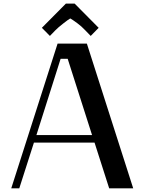

<svg xmlns="http://www.w3.org/2000/svg" viewBox="-20 -1030 790 1050"><path d="M388.2 -1010.3 519.5 -877.9 476.1 -833.5 445.8 -864.7Q426.3 -885.7 402.1 -903.6Q377.9 -921.4 364.3 -929.2Q353 -922.9 325 -900.9Q296.9 -878.9 283.2 -864.7L252.9 -833.5L209 -877.9L340.3 -1010.3ZM294.9 -791.5H455.1L708.5 0H577.1L497.1 -250H165.5L85.4 0H41.5ZM311.5 -708.5 179.2 -291.5H483.4L350.1 -708.5Z"/></svg>

Font: Resagnicto
Style: Bold
Weight: 700
Version: Version 0.9991